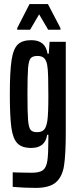

<svg xmlns="http://www.w3.org/2000/svg" viewBox="-20 -714 378 937"><path d="M42 198V127Q60 127 72 128L135 129Q173 129 189.5 116.5Q206 104 211 71.5Q216 39 216 -34V-56H210Q201 8 132 8Q87 8 65 -14.5Q43 -37 35.5 -91Q28 -145 28 -254Q28 -366 36.5 -421Q45 -476 67 -497Q89 -518 133 -518Q202 -518 212 -452H218L222 -510H301V-69Q301 40 292.5 94.5Q284 149 252.5 176Q221 203 154 203Q102 203 42 198ZM211 -124Q216 -157 216 -246Q216 -297 215 -338Q214 -379 210 -399Q205 -422 194 -431.5Q183 -441 163 -441Q139 -441 129.5 -429.5Q120 -418 117 -382Q114 -346 114 -255Q114 -164 117 -128Q120 -92 129 -80.5Q138 -69 161 -69Q183 -69 194.5 -80.5Q206 -92 211 -124ZM64 -569V-577L124 -694H214L275 -577V-569H215L171 -644L127 -569Z"/></svg>

Font: Saira Ultra Condensed SemiBold
Style: Regular
Weight: 600
Width: 1
Designer: Hector Gatti with collaboration of the Omnibus-Type team
Foundry: Omnibus-Type
Version: Version 1.001; ttfautohint (v1.8)